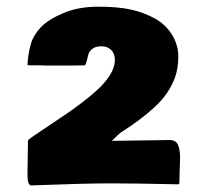

<svg xmlns="http://www.w3.org/2000/svg" viewBox="-20 -549 606 580"><path d="M523.9 -72.3 522 -4.9V1.5Q522 7.3 518.1 7.8L492.2 7.3Q385.7 4.9 311.8 4.9Q237.8 4.9 71.8 11.2L68.4 7.3Q63 2.9 63 -23.4L64.5 -124Q64.5 -127 82 -138.7L186.5 -209Q237.3 -244.6 270 -273.9Q327.1 -325.2 327.1 -368.2Q327.1 -387.2 315.7 -398.2Q304.2 -409.2 286.6 -409.2Q269 -409.2 259.3 -401.6Q249.5 -394 247.1 -385Q244.6 -376 242.2 -365.5Q239.7 -355 236.3 -351.6Q224.1 -351.1 205.1 -351.1H117.7L101.6 -351.6H72.8Q64.9 -351.6 63 -352.5Q64.9 -387.7 73 -415.5Q81.1 -443.4 103.5 -466.8Q126 -490.2 171.4 -509.5Q216.8 -528.8 277.1 -528.8Q337.4 -528.8 377 -519.8Q416.5 -510.7 448.7 -492.7Q481 -474.6 499.8 -443.8Q518.6 -413.1 518.6 -378.2Q518.6 -343.3 508.8 -315.4Q490.7 -265.6 448 -226.3Q405.3 -187 347.7 -150.4L348.1 -150.9Q340.3 -146 317.9 -123.5L492.2 -126Q510.7 -126 517.3 -112.3Q523.9 -98.6 523.9 -72.3Z"/></svg>

Font: Bowlby One
Style: Regular
Weight: 400
Designer: vernon adams
Foundry: vernon adams
Version: Version 1.001